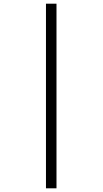

<svg xmlns="http://www.w3.org/2000/svg" viewBox="-20 -780 556 1040"><path d="M229 240H286V-760H229Z"/></svg>

Font: Noto Serif Devanagari SemiCondensed
Style: Regular
Weight: 400
Width: 4
Designer: Universal Thirst, Indian Type Foundry and the Monotype Design Team
Foundry: Monotype Imaging Inc.
Version: Version 2.004